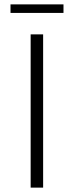

<svg xmlns="http://www.w3.org/2000/svg" viewBox="-20 -857 337 877"><path d="M120 0V-700H177V0ZM28 -798V-837H270V-798Z"/></svg>

Font: Montserrat-Alt1 Light
Style: Regular
Weight: 300
Designer: Differentunic
Foundry: Differentunic
Version: Version 7.222